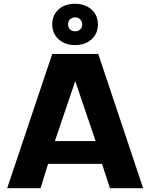

<svg xmlns="http://www.w3.org/2000/svg" viewBox="-20 -998 797 1018"><path d="M501 -712 739 0H563L521 -129H235L195 0H18L257 -712ZM379 -568 271 -250H487ZM378 -759Q325 -759 291 -789.5Q257 -820 257 -869Q257 -918 290.5 -948Q324 -978 378 -978Q431 -978 465 -947.5Q499 -917 499 -869Q499 -820 465.5 -789.5Q432 -759 378 -759ZM378 -906Q362 -906 351.5 -896Q341 -886 341 -869Q341 -852 351.5 -842Q362 -832 378 -832Q395 -832 405.5 -842.5Q416 -853 416 -869Q415 -886 404.5 -896Q394 -906 378 -906Z"/></svg>

Font: Metropolitano
Style: Bold
Weight: 700
Designer: Fonts by Alex Slobzheninov & Chris M. Simpson / Changes by Cristiano Sobral
Foundry: Fonts by Alex Slobzheninov & Chris M. Simpson / Changes by Cristiano Sobral
Version: Version 1.00;August 30, 2020;FontCreator 13.0.0.2681 64-bit